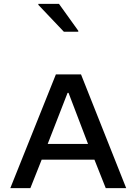

<svg xmlns="http://www.w3.org/2000/svg" viewBox="-20 -966 701 986"><path d="M308 -803H382V-808L283 -946H177V-941ZM33 0H136L194 -146H465L523 0H628L396 -584H267ZM225 -227 327 -489H332L432 -227Z"/></svg>

Font: Saira UNSAM Medium SC
Style: Regular
Weight: 500
Designer: Hector Gatti with collaboration of the Omnibus-Type team
Foundry: Omnibus-Type
Version: Version 1.072;PS 001.072;hotconv 1.0.88;makeotf.lib2.5.64775